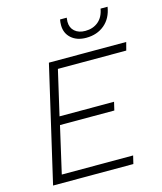

<svg xmlns="http://www.w3.org/2000/svg" viewBox="-127 -966 890 1058"><g transform="rotate(-15 318.5 -437.0)"><path d="M588 -874Q578 -810 535.5 -774.5Q493 -739 431 -739Q378 -739 346 -767.5Q314 -796 314 -842Q314 -859 317 -874H355Q353 -858 353 -851Q353 -817 375.5 -797Q398 -777 436 -777Q480 -777 510 -802Q540 -827 548 -874ZM43 0 196 -660H637L625 -614H235L176 -359H487L476 -312H166L105 -46H512L501 0Z"/></g></svg>

Font: Elaine Sans Light
Style: Italic
Weight: 300
Italic angle: -13°
Designer: Wei Huang
Foundry: Wei Huang
Version: Version 2.001;December 24, 2019;FontCreator 12.0.0.2547 64-b